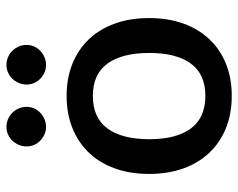

<svg xmlns="http://www.w3.org/2000/svg" viewBox="-93 -657 757 611"><g transform="rotate(-90 285.5 -351.5)"><path d="M286 -518Q342.5 -518 388.2 -499.5Q434 -481 466.2 -447Q498.5 -413 516 -364.5Q533.5 -316 533.5 -255.5Q533.5 -195 516 -146.5Q498.5 -98 466.2 -63.8Q434 -29.5 388.2 -11Q342.5 7.5 286 7.5Q229 7.5 183.2 -11Q137.5 -29.5 105 -63.8Q72.5 -98 55 -146.5Q37.5 -195 37.5 -255.5Q37.5 -316 55 -364.5Q72.5 -413 105 -447Q137.5 -481 183.2 -499.5Q229 -518 286 -518ZM286 -76.5Q355 -76.5 388.8 -122.8Q422.5 -169 422.5 -255Q422.5 -341 388.8 -387.8Q355 -434.5 286 -434.5Q216 -434.5 182 -387.8Q148 -341 148 -255Q148 -169 182 -122.8Q216 -76.5 286 -76.5ZM251 -645.5Q251 -632.5 246 -621.2Q241 -610 232.2 -601.8Q223.5 -593.5 211.8 -588.5Q200 -583.5 187 -583.5Q174.5 -583.5 163.2 -588.5Q152 -593.5 143.5 -601.8Q135 -610 130 -621.2Q125 -632.5 125 -645.5Q125 -658.5 130 -670.2Q135 -682 143.5 -690.8Q152 -699.5 163.2 -704.5Q174.5 -709.5 187 -709.5Q200 -709.5 211.8 -704.5Q223.5 -699.5 232.2 -690.8Q241 -682 246 -670.2Q251 -658.5 251 -645.5ZM448 -645.5Q448 -632.5 443 -621.2Q438 -610 429.2 -601.8Q420.5 -593.5 409 -588.5Q397.5 -583.5 384.5 -583.5Q371.5 -583.5 360.2 -588.5Q349 -593.5 340.5 -601.8Q332 -610 327 -621.2Q322 -632.5 322 -645.5Q322 -658.5 327 -670.2Q332 -682 340.5 -690.8Q349 -699.5 360.2 -704.5Q371.5 -709.5 384.5 -709.5Q397.5 -709.5 409 -704.5Q420.5 -699.5 429.2 -690.8Q438 -682 443 -670.2Q448 -658.5 448 -645.5Z"/></g></svg>

Font: Lato 2
Style: Regular
Weight: 600
Designer: Lukasz Dziedzic with Adam Twardoch and Botio Nikoltchev
Foundry: tyPoland Lukasz Dziedzic
Version: Version 2.015; 2015-08-06; http://www.latofonts.com/